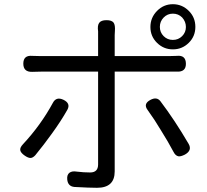

<svg xmlns="http://www.w3.org/2000/svg" viewBox="-20 -858 985 914"><path d="M442 36Q406 36 334 32Q303 29 300 -4Q298 -26 310.5 -35.5Q323 -45 346 -41Q379 -37 409 -37Q447 -37 447 -75V-517H174Q146 -517 133 -516Q91 -515 91 -555Q91 -596 134 -592Q146 -591 174 -591H310H447V-692Q447 -701 447 -709Q443 -736 452 -749Q461 -762 487 -762Q512 -762 521 -750Q529 -738 527 -711Q526 -704 526 -691V-591H785Q808 -591 821 -592Q865 -597 865 -554Q865 -515 822 -517Q804 -517 786 -517H526V-42Q526 36 442 36ZM125 -106Q114 -106 98 -117Q79 -130 76.5 -142.5Q74 -155 89 -171Q174 -262 232 -369Q248 -399 282 -383Q317 -366 301 -336Q270 -281 227 -222Q189 -169 148 -119Q136 -106 125 -106ZM829 -114Q815 -117 806 -135Q780 -184 746 -238Q717 -287 683 -334Q660 -364 697 -383Q726 -398 743 -377Q812 -286 878 -173Q896 -142 860 -122Q840 -112 829 -114ZM803 -623Q759 -623 727.5 -654Q696 -685 696 -729.5Q696 -774 727.5 -806Q759 -838 803 -838Q847 -838 879 -806Q910 -775 910 -730Q910 -685 878.5 -654Q847 -623 803 -623ZM803 -668Q829 -668 847 -686Q865 -704 865 -729.5Q865 -755 847 -775Q829 -793 803 -793Q777 -793 759 -774.5Q741 -756 741 -730Q741 -704 759 -686Q777 -668 803 -668Z"/></svg>

Font: GenSenRounded JP R
Style: Regular
Weight: 400
Version: Version 1.501;PS 1;hotconv 16.6.51;makeotf.lib2.5.65220